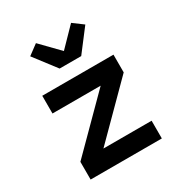

<svg xmlns="http://www.w3.org/2000/svg" viewBox="-183 -907 965 1032"><g transform="rotate(-30 300.0 -391.0)"><path d="M79 0V-110L378 -410H79V-520H521V-410L222 -110H521V0ZM233 -600 129 -736 191 -782 300 -670 409 -782 471 -736 367 -600Z"/></g></svg>

Font: Iosevka Extrabold Extended
Style: Regular
Weight: 800
Width: 7
Monospace: yes
Designer: Belleve Invis
Foundry: Belleve Invis
Version: Version 32.5.0; ttfautohint (v1.8.4)